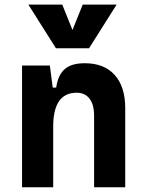

<svg xmlns="http://www.w3.org/2000/svg" viewBox="-20 -796 626 816"><path d="M379.9 0V-304.2Q379.9 -351.1 360.6 -376.5Q341.3 -401.9 305.7 -401.9Q206.1 -401.9 206.1 -258.3V0H73.7V-517.6H191.9L204.1 -423.8H218.8Q226.1 -476.1 254.4 -501.7Q282.7 -527.3 340.3 -527.3Q422.4 -527.3 467.3 -477.5Q512.2 -427.7 512.2 -336.9V0ZM217.8 -590.8 100.6 -776.4H244.6L288.1 -668.5L331.5 -776.4H475.6L358.4 -590.8Z"/></svg>

Font: CaskaydiaMono NF
Style: Bold
Weight: 700
Designer: Aaron Bell
Foundry: Saja Typeworks
Version: Version 2111.001; ttfautohint (v1.8.4);Nerd Fonts 3.1.1